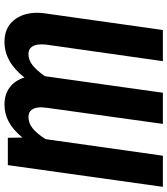

<svg xmlns="http://www.w3.org/2000/svg" viewBox="35 -767 747 857"><g transform="rotate(90 408.5 -338.5)"><path d="M814 -692 717 0H595L594 -65Q559 -23 523.5 -4Q488 15 447 15Q401 15 370 -8.5Q339 -32 326 -74Q256 15 167 15Q105 15 71 -26Q37 -67 37 -132Q37 -150 40 -168L114 -692H253L179 -170Q178 -163 178 -150Q178 -122 189 -107Q200 -92 221 -92Q247 -92 270 -109.5Q293 -127 320 -165L321 -172L394 -692H533L461 -173Q459 -155 459 -149Q459 -121 470 -106.5Q481 -92 502 -92Q529 -92 552 -110Q575 -128 601 -168L675 -692Z"/></g></svg>

Font: Fira Sans Condensed SemiBold
Style: Italic
Weight: 600
Width: 3
Italic angle: -8°
Designer: bBox Type GmbH & Carrois Corporate GbR & Edenspiekermann AG
Foundry: bBox Type GmbH & Carrois Corporate GbR & Edenspiekermann AG
Version: Version 4.301